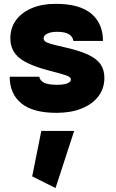

<svg xmlns="http://www.w3.org/2000/svg" viewBox="-20 -580 601 996"><path d="M194.3 99.1H364.7L268.1 395.5L147 335ZM269 -560.1Q392.6 -560.1 453.4 -509.3Q514.2 -458.5 514.2 -367.7H360.8Q357.4 -390.6 336.9 -402.8Q316.4 -415 275.9 -415Q245.1 -415 225.8 -405.8Q206.5 -396.5 206.5 -381.8Q206.5 -372.1 213.9 -365.5Q221.2 -358.9 243.9 -352.3Q266.6 -345.7 312.5 -335.4Q389.6 -318.4 435.5 -297.1Q481.4 -275.9 501.5 -246.8Q521.5 -217.8 521.5 -175.8Q521.5 -121.6 490.7 -80.8Q460 -40 404.1 -17.3Q348.1 5.4 273.4 5.4Q150.9 5.4 90.6 -43.9Q30.3 -93.3 30.3 -182.1H183.6Q187.5 -161.1 209.2 -150.6Q231 -140.1 277.3 -140.1Q310.1 -140.1 328.9 -147.5Q347.7 -154.8 347.7 -167Q347.7 -174.8 341.3 -179.9Q335 -185.1 314 -191.9Q293 -198.7 249.5 -210Q131.3 -239.3 82.5 -277.8Q33.7 -316.4 33.7 -380.9Q33.7 -435.1 63 -475.3Q92.3 -515.6 145.3 -537.8Q198.2 -560.1 269 -560.1Z"/></svg>

Font: Estedad-FD Black
Style: Regular
Weight: 900
Designer: Amin Abedi
Version: Version 7.3